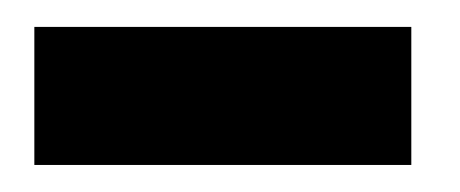

<svg xmlns="http://www.w3.org/2000/svg" viewBox="-20 -808 340 142"><path d="M5.4 -788.1H284.2V-686H5.4Z"/></svg>

Font: Merriweather
Style: Heavy Italic
Weight: 900
Italic angle: -7°
Designer: Eben Sorkin
Foundry: Eben Sorkin
Version: Version 1.001